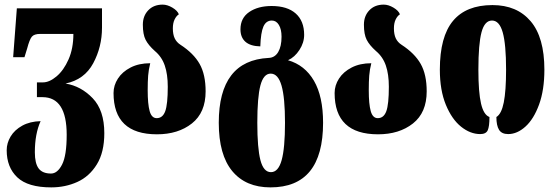

<svg xmlns="http://www.w3.org/2000/svg" viewBox="-20 -572 2410 832"><path d="M9 79Q9 48 26 19.5Q43 -9 76.5 -27.5Q110 -46 156 -47Q131 8 131 88Q131 136 147.5 158Q164 180 201 180Q229 180 249 141Q269 102 269 12Q269 -151 164 -151H140V-215H166Q194 -215 225 -241Q256 -267 277 -314.5Q298 -362 298 -425H154Q128 -425 118 -413Q108 -401 98 -363L86 -324H37L53 -536H422V-452Q422 -369 384 -298Q346 -227 264 -210Q331 -199 381.5 -146.5Q432 -94 432 5Q432 88 399.5 140.5Q367 193 315 216.5Q263 240 202 240Q101 240 55 196.5Q9 153 9 79Z M472 -169Q472 -202 491 -231.5Q510 -261 546 -279.5Q582 -298 631 -298Q624 -270 622 -244.5Q620 -219 620 -181Q620 -121 628.5 -90.5Q637 -60 659 -60Q685 -60 696 -90Q707 -120 707 -196Q707 -250 694 -288Q681 -326 651 -351Q623 -376 611 -399.5Q599 -423 599 -465Q599 -503 622.5 -527.5Q646 -552 685 -552Q705 -552 727 -539Q749 -526 755 -510Q744 -503 736.5 -487.5Q729 -472 729 -449Q729 -423 737 -406Q745 -389 762 -378Q819 -341 845 -295Q871 -249 871 -176Q871 -84 811.5 -37Q752 10 660 10Q472 10 472 -169Z M928 -40Q928 -310 1144 -321Q1171 -322 1185.5 -346.5Q1200 -371 1200 -413Q1200 -445 1188.5 -464Q1177 -483 1158 -483Q1133 -483 1121.5 -457Q1110 -431 1108 -371Q1065 -372 1043.5 -391Q1022 -410 1022 -445Q1022 -494 1060 -520Q1098 -546 1157 -546Q1225 -546 1261.5 -513.5Q1298 -481 1298 -421Q1298 -387 1277.5 -355.5Q1257 -324 1228 -311Q1301 -290 1340.5 -222Q1380 -154 1380 -40Q1380 240 1152 240Q1045 240 986.5 169.5Q928 99 928 -40ZM1215 -40Q1215 -149 1200 -201Q1185 -253 1153 -253Q1122 -253 1108.5 -202Q1095 -151 1095 -40Q1095 70 1108.5 122Q1122 174 1154 174Q1186 174 1200.5 122Q1215 70 1215 -40Z M1430 -169Q1430 -202 1449 -231.5Q1468 -261 1504 -279.5Q1540 -298 1589 -298Q1582 -270 1580 -244.5Q1578 -219 1578 -181Q1578 -121 1586.5 -90.5Q1595 -60 1617 -60Q1643 -60 1654 -90Q1665 -120 1665 -196Q1665 -250 1652 -288Q1639 -326 1609 -351Q1581 -376 1569 -399.5Q1557 -423 1557 -465Q1557 -503 1580.5 -527.5Q1604 -552 1643 -552Q1663 -552 1685 -539Q1707 -526 1713 -510Q1702 -503 1694.5 -487.5Q1687 -472 1687 -449Q1687 -423 1695 -406Q1703 -389 1720 -378Q1777 -341 1803 -295Q1829 -249 1829 -176Q1829 -84 1769.5 -37Q1710 10 1618 10Q1430 10 1430 -169Z M1886 -270Q1886 -413 1943 -481.5Q2000 -550 2114 -550Q2220 -550 2279.5 -480Q2339 -410 2339 -270Q2339 -182 2316 -119Q2293 -56 2257 -23.5Q2221 9 2182 9Q2154 9 2142.5 -9.5Q2131 -28 2131 -65Q2153 -78 2163 -128Q2173 -178 2173 -270Q2173 -380 2158.5 -431.5Q2144 -483 2112 -483Q2080 -483 2066.5 -432Q2053 -381 2053 -270Q2053 -172 2064.5 -123Q2076 -74 2101 -65Q2101 -24 2093.5 -7.5Q2086 9 2061 9Q2018 9 1978 -23Q1938 -55 1912 -118Q1886 -181 1886 -270Z"/></svg>

Font: Noto Serif Georgian Black Cond
Style: Regular
Weight: 900
Width: 3
Designer: Monotype Design team
Foundry: Monotype Imaging Inc.
Version: Version 1.000